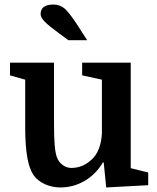

<svg xmlns="http://www.w3.org/2000/svg" viewBox="-20 -816 692 846"><path d="M315 -715C294 -746 277 -768 264 -779C251 -790 234 -796 215 -796C172 -796 159 -777 159 -754C159 -734 179 -714 243 -667L281 -639H364ZM24 -540V-484L91 -465V-259C91 -146 103 -81 128 -44C152 -11 196 10 247 10C323 10 394 -32 433 -100H437L448 10L633 0V-56L556 -75V-540H342V-484L429 -465V-228C426 -176 411 -138 384 -113C359 -90 330 -76 294 -76C269 -76 241 -93 230 -125C222 -150 218 -187 218 -272V-540Z"/></svg>

Font: Domine
Style: Bold
Weight: 700
Designer: Pablo Impallari, Rodrigo Fuenzalida, Brenda Gallo
Foundry: Pablo Impallari, Rodrigo Fuenzalida, Brenda Gallo
Version: Version 2.000